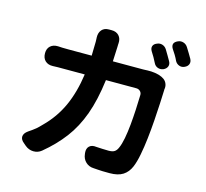

<svg xmlns="http://www.w3.org/2000/svg" viewBox="-121 -974 1242 1155"><g transform="rotate(15 500.0 -396.5)"><path d="M730 -784Q747 -792 764 -786.5Q781 -781 791 -765Q800 -750 811 -731.5Q822 -713 828 -702Q838 -685 832 -669.5Q826 -654 808 -646Q790 -639 773.5 -645Q757 -651 749 -667Q742 -682 731 -701Q720 -720 712 -732Q702 -749 707 -763Q712 -777 730 -784ZM848 -830Q865 -838 882.5 -832.5Q900 -827 910 -811Q920 -795 931 -777Q942 -759 948 -748Q957 -731 951.5 -716Q946 -701 928 -693Q911 -685 894.5 -691Q878 -697 869 -713Q862 -729 850.5 -748Q839 -767 831 -778Q810 -813 848 -830ZM815 -595Q831 -587 839.5 -571Q848 -555 846 -536Q845 -533 845 -533Q845 -533 845 -525Q844 -493 841.5 -443Q839 -393 835 -335.5Q831 -278 824.5 -220.5Q818 -163 808.5 -114.5Q799 -66 786 -35Q770 3 739.5 22.5Q709 42 657 42Q629 42 613 41.5Q597 41 585 40Q573 39 556 38Q527 37 507 18Q487 -1 484 -30L483 -37Q480 -65 495.5 -79.5Q511 -94 539 -90Q553 -89 578 -88Q603 -87 616 -87Q640 -87 652.5 -95Q665 -103 673 -122Q684 -146 691.5 -185.5Q699 -225 703.5 -272Q708 -319 710.5 -367.5Q713 -416 714 -458Q715 -473 705 -483Q695 -493 680 -493H491Q475 -366 442 -275Q409 -184 356.5 -114.5Q304 -45 230 16Q208 34 179.5 33.5Q151 33 128 14L114 2Q91 -16 92.5 -36Q94 -56 118 -73Q131 -82 140.5 -88.5Q150 -95 162 -105Q174 -115 194 -136Q264 -205 303.5 -292Q343 -379 359 -493H227Q202 -493 190.5 -493Q179 -493 160 -492Q131 -491 113 -507.5Q95 -524 95 -555Q95 -584 113 -600Q131 -616 160 -615Q177 -614 188 -613.5Q199 -613 227 -613H370L372 -700Q372 -711 371.5 -717Q371 -723 371 -727Q370 -756 385.5 -774Q401 -792 430 -792H447Q476 -792 492.5 -774Q509 -756 507 -727Q506 -720 506.5 -720Q507 -720 506 -702L502 -613H690Q696 -613 706 -613.5Q716 -614 718 -614Q740 -615 764.5 -611.5Q789 -608 808 -599Z"/></g></svg>

Font: Chiron GoRound TC
Style: Bold
Weight: 700
Designer: Ryoko NISHIZUKA 西塚涼子 (kana, bopomofo & ideographs); Paul D. Hunt (Latin, Greek & Cyrillic); Sandoll Communications 산돌커뮤니
Foundry: Adobe
Version: Version 1.000;hotconv 1.1.1;makeotfexe 2.6.0